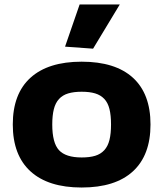

<svg xmlns="http://www.w3.org/2000/svg" viewBox="-20 -825 728 856"><path d="M270 -617 335 -805H514L395 -608ZM344 11Q195 11 116 -61Q37 -133 37 -270Q37 -407 116 -478.5Q195 -550 344 -550Q494 -550 572.5 -478.5Q651 -407 651 -270Q651 -133 572.5 -61Q494 11 344 11ZM344 -123Q380 -123 404.5 -130.5Q429 -138 445 -155.5Q461 -173 468 -201Q475 -229 475 -270Q475 -311 468 -339Q461 -367 445 -384Q429 -401 404.5 -408.5Q380 -416 344 -416Q309 -416 284 -408.5Q259 -401 243 -383.5Q227 -366 220 -338Q213 -310 213 -270Q213 -188 243 -155.5Q273 -123 344 -123Z"/></svg>

Font: Encode Sans Wide
Style: Bold
Weight: 700
Designer: Pablo Impallari, Andres Torresi
Foundry: Pablo Impallari, Andres Torresi
Version: Version 1.000; ttfautohint (v1.00) -l 8 -r 50 -G 200 -x 14 -